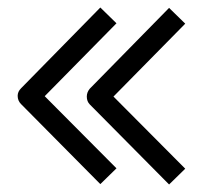

<svg xmlns="http://www.w3.org/2000/svg" viewBox="-20 -581 580 511"><path d="M247 -561 290 -519 99 -325 290 -133 247 -91 36 -304Q27 -313 27 -326Q27 -337 36 -346ZM430 -560 473 -518 282 -324 473 -132 430 -90 219 -303Q211 -311 211 -324Q211 -335.5 219 -345Z"/></svg>

Font: IBM 3270
Style: Regular
Weight: 400
Monospace: yes
Version: Version 2.3.1